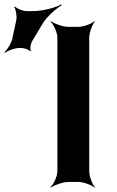

<svg xmlns="http://www.w3.org/2000/svg" viewBox="-141 -834 537 880"><path d="M268 -50V-661C268 -685 282 -722 294 -735L292 -737C279 -725 242 -711 218 -711H172C148 -711 108 -725 92 -737L90 -735C105 -722 122 -685 122 -661V-50C122 -26 105 11 90 24L92 26C108 14 148 0 172 0H218C242 0 279 14 292 26L294 24C282 11 268 -26 268 -50ZM-66 -743 -85 -655C-90 -634 -108 -605 -121 -595L-118 -592C-105 -602 -74 -614 -52 -614H-42C-30 -614 -7 -606 -3 -599L1 -601C-5 -608 -1 -632 5 -643L54 -725C73 -758 118 -796 142 -810L140 -814C116 -799 53 -783 8 -783H-18C-35 -783 -64 -794 -72 -804L-76 -802C-68 -792 -63 -760 -66 -743Z"/></svg>

Font: Asimov
Style: EdgeWide
Weight: 500
Designer: Google
Version: Version 2.000980: 2014